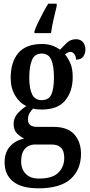

<svg xmlns="http://www.w3.org/2000/svg" viewBox="-20 -786 488 1043"><path d="M189 237Q97 237 51 200Q5 163 5 96Q5 40 36 7.5Q67 -25 111 -33Q91 -43 72.5 -61Q54 -79 54 -113Q54 -144 74 -167.5Q94 -191 123 -210Q86 -227 62 -267.5Q38 -308 38 -362Q38 -450 80 -498.5Q122 -547 208 -547Q240 -547 263.5 -538.5Q287 -530 306 -516Q321 -532 342 -552.5Q363 -573 393 -573Q418 -573 431 -556.5Q444 -540 444 -518Q444 -496 432.5 -479Q421 -462 393 -462Q393 -481 383.5 -492.5Q374 -504 364 -504Q354 -504 347 -500Q340 -496 333 -491Q350 -470 362.5 -441.5Q375 -413 375 -367Q375 -290 334.5 -240.5Q294 -191 208 -191Q199 -191 183.5 -192Q168 -193 160 -196Q151 -188 141.5 -173Q132 -158 132 -137Q132 -115 145 -106Q158 -97 179 -97H268Q348 -97 384 -55.5Q420 -14 420 49Q420 136 363.5 186.5Q307 237 189 237ZM206 -242Q245 -242 259 -273Q273 -304 273 -365Q273 -428 258.5 -461.5Q244 -495 206 -495Q169 -495 154 -460.5Q139 -426 139 -364Q139 -305 154.5 -273.5Q170 -242 206 -242ZM192 184Q265 184 297 152Q329 120 329 72Q329 34 311.5 16.5Q294 -1 260 -1H169Q152 -1 135 7Q118 15 106.5 35Q95 55 95 91Q95 133 120 158.5Q145 184 192 184ZM167 -616Q174 -637 187 -664Q200 -691 214.5 -718Q229 -745 242 -766H288V-753Q280 -721 271 -681Q262 -641 257 -606H167Z"/></svg>

Font: Noto Serif Georgian ExtraCondensed SemiBold
Style: Regular
Weight: 600
Width: 2
Designer: Monotype Design Team, Akaki Razmadze
Foundry: Google LLC
Version: Version 2.003; ttfautohint (v1.8.4.7-5d5b)